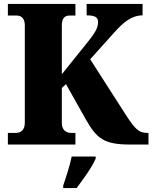

<svg xmlns="http://www.w3.org/2000/svg" viewBox="-20 -734 774 975"><path d="M20 0H363V-59H340C315 -59 294 -75 294 -109V-287L315 -307L415 -129C472 -29 508 0 643 0H734V-59H728C685 -59 665 -80 622 -146L438 -433L562 -571C605 -619 648 -656 704 -656V-714H420V-656C463 -656 478 -646 478 -622C478 -589 458 -561 421 -515L294 -357V-605C294 -639 308 -655 331 -655H363V-714H20V-655H66C89 -655 106 -639 106 -606V-111C106 -74 86 -59 60 -59H20ZM301 208V221H369C402 177 449 113 466 71V61H344C336 103 314 170 301 208Z"/></svg>

Font: Noto Serif Tamil SemiCondensed Black
Style: Italic
Weight: 900
Width: 4
Italic angle: -12°
Designer: Indian Type Foundry, Tom Grace, and the Monotype Design Team
Foundry: Monotype Imaging Inc.
Version: Version 2.003